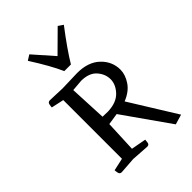

<svg xmlns="http://www.w3.org/2000/svg" viewBox="-217 -808 923 923"><g transform="rotate(-45 244.5 -347.0)"><path d="M194 -206 187 -45 263 -31Q263 -25 261 -12.5Q259 0 246 0L156 -6L73 0Q60 0 57.5 -12.5Q55 -25 55 -31L119 -45V-444L55 -458Q55 -464 57.5 -476.5Q60 -489 73 -489Q73 -489 89 -488.5Q105 -488 156 -486L258 -489Q333 -489 375 -449Q417 -409 417 -353Q417 -319 394 -284.5Q371 -250 323 -231L470 6L419 21L253 -215ZM196 -254 232 -253Q291 -255 321 -286.5Q351 -318 351 -354Q351 -389 325.5 -418.5Q300 -448 246 -449L187 -444ZM249 -613 352 -715 377 -698Q305 -604 266 -539H221Q207 -571 184.5 -611Q162 -651 132 -698L159 -715Z"/></g></svg>

Font: Mate SC
Style: Regular
Weight: 400
Designer: Eduardo Rodriguez Tunni
Foundry: Eduardo Rodriguez Tunni
Version: Version 1.003; ttfautohint (v1.8.4.7-5d5b);gftools[0.9.24]